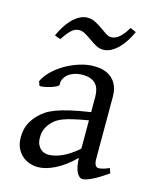

<svg xmlns="http://www.w3.org/2000/svg" viewBox="-105 -740 669 828"><g transform="rotate(15 229.5 -326.5)"><path d="M171.9 -48.8Q201.2 -48.8 234.1 -63.7Q267.1 -78.6 304.2 -110.8V-237.3Q263.2 -230.5 236.6 -224.1Q210 -217.8 192.9 -211.2Q175.8 -204.6 165.5 -197.3Q155.3 -189.9 147.5 -181.6Q134.8 -168.5 127 -151.6Q119.1 -134.8 119.1 -111.8Q119.1 -92.3 125 -80.1Q130.9 -67.9 139.2 -60.8Q147.5 -53.7 156.5 -51.3Q165.5 -48.8 171.9 -48.8ZM452.1 -40Q410.6 -11.2 383.5 1.7Q356.4 14.6 342.8 14.6Q326.7 14.6 315.9 -7.8Q305.2 -30.3 304.2 -69.8Q282.2 -47.9 260.3 -31.7Q238.3 -15.6 217.3 -5.4Q196.3 4.9 177.5 9.8Q158.7 14.6 143.1 14.6Q125.5 14.6 106.9 8.8Q88.4 2.9 73.5 -9.8Q58.6 -22.5 48.8 -42.5Q39.1 -62.5 39.1 -90.8Q39.1 -127.9 52 -152.8Q64.9 -177.7 83 -195.8Q94.7 -207.5 109.6 -218Q124.5 -228.5 149.2 -238.3Q173.8 -248 210.9 -256.8Q248 -265.6 304.2 -273.9V-342.8Q304.2 -359.4 300.3 -373.8Q296.4 -388.2 287.1 -398.7Q277.8 -409.2 262 -414.8Q246.1 -420.4 222.2 -419.9Q206.5 -419.4 191.4 -414.6Q176.3 -409.7 165 -400.9Q153.8 -392.1 147.5 -380.1Q141.1 -368.2 142.6 -353.5Q143.1 -349.1 132.6 -343.5Q122.1 -337.9 107.7 -333.5Q93.3 -329.1 79.3 -326.7Q65.4 -324.2 59.6 -325.7L52.7 -344.7Q64 -369.1 86.9 -391.6Q109.9 -414.1 139.4 -431.2Q168.9 -448.2 201.9 -458.5Q234.9 -468.8 265.6 -468.8Q319.3 -468.8 348.4 -440.7Q377.4 -412.6 377.4 -362.3V-86.9Q377.4 -66.4 382.8 -57.6Q388.2 -48.8 397 -48.8Q403.8 -48.8 414.6 -51.3Q425.3 -53.7 444.8 -62ZM400.9 -657.2Q392.1 -637.2 379.9 -617.7Q367.7 -598.1 352.8 -582.5Q337.9 -566.9 320.3 -557.1Q302.7 -547.4 283.7 -547.4Q266.6 -547.4 251.2 -555.9Q235.8 -564.5 221.2 -575Q206.5 -585.4 192.1 -594Q177.7 -602.5 163.6 -602.5Q144 -602.5 127.9 -586.7Q111.8 -570.8 93.8 -543.5L67.9 -553.2Q76.7 -573.2 88.6 -593Q100.6 -612.8 115.7 -628.4Q130.9 -644 148.2 -653.8Q165.5 -663.6 184.6 -663.6Q203.1 -663.6 219.7 -655Q236.3 -646.5 251 -636Q265.6 -625.5 278.8 -616.9Q292 -608.4 303.7 -608.4Q322.3 -608.4 340.1 -624Q357.9 -639.6 374.5 -668.5Z"/></g></svg>

Font: Gentium Plus APac
Style: Regular
Weight: 400
Designer: J. Victor Gaultney, Annie Olsen, Iska Routamaa, Becca Hirsbrunner
Foundry: SIL International
Version: Version 5.000